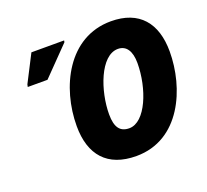

<svg xmlns="http://www.w3.org/2000/svg" viewBox="-125 -878 1126 1042"><g transform="rotate(-20 438.0 -357.5)"><path d="M494 10C747 10 857 -251 857 -462C857 -626 776 -725 612 -725C365 -725 244 -476 244 -253C244 -87 327 10 494 10ZM67 -544H181L337 -704L339 -714H150L70 -558ZM509 -145C457 -145 431 -177 431 -253C431 -387 495 -571 597 -571C645 -571 671 -532 671 -463C671 -317 604 -145 509 -145Z"/></g></svg>

Font: Noto Sans SemiCondensed Black
Style: Italic
Weight: 900
Width: 4
Italic angle: -12°
Designer: Monotype Design Team
Foundry: Monotype Imaging Inc.
Version: Version 2.013